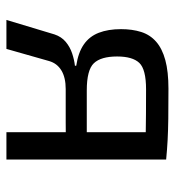

<svg xmlns="http://www.w3.org/2000/svg" viewBox="6 -538 532 583"><g transform="rotate(90 271.5 -246.0)"><path d="M249 -492Q304 -492 340 -491.5Q376 -491 404.5 -489.5Q433 -488 464 -485L452 -420Q441 -422 386.5 -423Q332 -424 251 -424Q190 -424 170.5 -403.5Q151 -383 151 -336Q151 -287 171.5 -265.5Q192 -244 254 -244H453L455 -181Q444 -181 418 -180.5Q392 -180 350 -180Q308 -180 250 -180Q215 -180 193.5 -167Q172 -154 165 -130L128 0H40L84 -146Q91 -167 106.5 -180Q122 -193 141.5 -199.5Q161 -206 179 -208V-212Q139 -218 114.5 -235Q90 -252 79 -280.5Q68 -309 68 -348Q68 -382 76.5 -409Q85 -436 106 -454.5Q127 -473 162 -482.5Q197 -492 249 -492ZM464 -485V0H381V-485Z"/></g></svg>

Font: Exo 2
Style: Regular
Weight: 400
Designer: Natanael Gama
Foundry: Natanael Gama
Version: Version 2.010